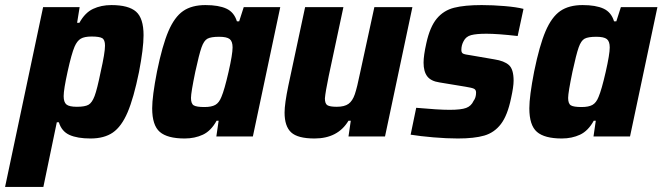

<svg xmlns="http://www.w3.org/2000/svg" viewBox="-58 -538 2612 757"><path d="M112 -510H256L246 -448H255Q277 -488 309 -503Q341 -518 381 -518Q449 -518 478.5 -492Q508 -466 508 -399Q508 -347 490 -254Q469 -151 445 -95Q421 -39 387 -15.5Q353 8 299 8Q247 8 216 -6Q185 -20 174 -56H166L113 199H-38ZM339 -255Q356 -330 356 -358Q356 -381 345 -387.5Q334 -394 303 -394Q275 -394 260.5 -385.5Q246 -377 236 -354Q224 -326 208.5 -255.5Q193 -185 193 -159Q193 -135 204 -126Q215 -117 245 -117Q277 -117 291 -125Q305 -133 315 -159.5Q325 -186 339 -255Z M542 -111Q542 -158 561 -256Q582 -359 606 -415Q630 -471 664 -494.5Q698 -518 752 -518Q804 -518 834.5 -504Q865 -490 876 -454H885L903 -510H1047L939 0H795L804 -62H796Q774 -22 742 -7Q710 8 670 8Q602 8 572 -18Q542 -44 542 -111ZM815 -156Q827 -184 843 -254Q859 -324 859 -351Q859 -375 847.5 -384Q836 -393 806 -393Q774 -393 760 -385.5Q746 -378 736.5 -351Q727 -324 712 -255Q695 -173 695 -152Q695 -129 706 -122.5Q717 -116 748 -116Q776 -116 791 -124.5Q806 -133 815 -156Z M1064 -94Q1064 -129 1079 -201L1145 -510H1296L1238 -238Q1225 -175 1223 -150Q1223 -129 1233 -123Q1243 -117 1270 -117Q1300 -117 1316 -128.5Q1332 -140 1341 -166.5Q1350 -193 1362 -252L1418 -510H1568L1460 0H1316L1325 -62H1316Q1274 8 1182 8Q1116 8 1090 -16Q1064 -40 1064 -94Z M1561 -7 1583 -113Q1671 -105 1715 -105Q1760 -105 1780 -112.5Q1800 -120 1809 -140Q1819 -153 1819 -173Q1819 -184 1811 -188Q1803 -192 1778 -196L1675 -213Q1641 -218 1626.5 -237Q1612 -256 1612 -291Q1612 -319 1623 -368Q1637 -432 1664 -464.5Q1691 -497 1732.5 -507.5Q1774 -518 1841 -518Q1885 -518 1932 -514Q1979 -510 2006 -503L1983 -396Q1904 -405 1860 -405Q1820 -405 1799.5 -399.5Q1779 -394 1770 -376Q1761 -360 1761 -341Q1761 -330 1768 -326.5Q1775 -323 1798 -320L1891 -304Q1930 -298 1948.5 -281.5Q1967 -265 1967 -220Q1967 -196 1957 -151Q1943 -83 1917 -49Q1891 -15 1851.5 -3.5Q1812 8 1747 8Q1703 8 1650.5 3.5Q1598 -1 1561 -7Z M2029 -111Q2029 -158 2048 -256Q2069 -359 2093 -415Q2117 -471 2151 -494.5Q2185 -518 2239 -518Q2291 -518 2321.5 -504Q2352 -490 2363 -454H2372L2390 -510H2534L2426 0H2282L2291 -62H2283Q2261 -22 2229 -7Q2197 8 2157 8Q2089 8 2059 -18Q2029 -44 2029 -111ZM2302 -156Q2314 -184 2330 -254Q2346 -324 2346 -351Q2346 -375 2334.5 -384Q2323 -393 2293 -393Q2261 -393 2247 -385.5Q2233 -378 2223.5 -351Q2214 -324 2199 -255Q2182 -173 2182 -152Q2182 -129 2193 -122.5Q2204 -116 2235 -116Q2263 -116 2278 -124.5Q2293 -133 2302 -156Z"/></svg>

Font: Saira Semi Condensed
Style: Bold Italic
Weight: 700
Width: 4
Italic angle: -12°
Designer: Hector Gatti with collaboration of the Omnibus-Type team
Foundry: Omnibus-Type
Version: Version 1.001; ttfautohint (v1.8)